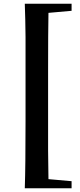

<svg xmlns="http://www.w3.org/2000/svg" viewBox="-20 -830 427 1030"><path d="M240 -761Q238 -659 238 -451V-24Q239 62 240 131L364 142V180H113Q117 63 117 -179V-631Q116 -731 113 -810H364V-772Z"/></svg>

Font: Source Han Serif SC Heavy
Style: Regular
Weight: 900
Designer: Ryoko NISHIZUKA  (kana & ideographs); Frank Grießhammer (Latin, Greek & Cyrillic); Wenlong ZHANG  (bopomofo); Sandoll Co
Foundry: Adobe Systems Incorporated
Version: Version 1.001 October 20, 2017